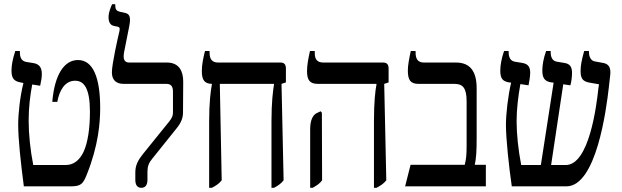

<svg xmlns="http://www.w3.org/2000/svg" viewBox="-20 -891 2973 918"><path d="M94 0H316C368 0 377 -11 396 -59C451 -197 459 -306 459 -375C459 -520 425 -604 353 -604C288 -604 241 -536 230 -404H254C263 -456 289 -505 339 -505C382 -505 410 -469 410 -356C410 -278 400 -210 380 -166C361 -125 332 -102 294 -102H139C125 -173 117 -249 117 -315C117 -377 124 -434 134 -487L172 -481C177 -504 180 -520 180 -537C180 -569 167 -584 142 -589L105 -595C84 -599 75 -615 75 -640V-647H53C40 -607 35 -578 35 -554C35 -520 44 -503 78 -497L92 -494C76 -431 67 -349 67 -295C67 -225 79 -115 94 0Z M656 7C675 7 685 -7 685 -31V-70C685 -96 692 -113 707 -131L824 -277C847 -305 855 -328 855 -354L856 -501C856 -550 837 -592 778 -592H598C576 -592 567 -606 573 -640L598 -766C606 -807 601 -824 579 -829L552 -835C537 -839 531 -846 531 -866V-871H516C510 -857 499 -833 499 -809C499 -787 506 -771 525 -767L544 -763C554 -760 553 -753 551 -742C542 -704 515 -584 515 -545C515 -506 538 -490 571 -490H775C796 -490 807 -480 807 -453V-354C807 -338 803 -328 789 -310L663 -154C640 -125 627 -101 627 -67V-31C627 -5 638 7 656 7Z M980 7H993C1012 -3 1028 -13 1040 -29L1031 -490H1290V-487C1285 -455 1278 -402 1278 -311V7H1290C1309 -3 1324 -13 1336 -29L1326 -490L1347 -497V-563C1347 -584 1338 -592 1321 -592H1023C994 -592 982 -608 982 -640V-647H960C951 -610 945 -581 945 -551C945 -508 958 -491 993 -490V-487C987 -455 980 -400 980 -310Z M1768 7H1780C1799 -3 1815 -13 1827 -29L1817 -490L1838 -497V-563C1838 -584 1829 -592 1811 -592H1526C1498 -592 1485 -606 1485 -637V-647H1462C1454 -610 1448 -581 1448 -551C1448 -507 1462 -490 1500 -490H1780V-487C1774 -455 1768 -403 1768 -311ZM1463 7H1475C1494 -4 1509 -13 1520 -29L1519 -352L1513 -359L1494 -350C1478 -342 1463 -320 1463 -274Z M1917 0H2303V-103H2250C2257 -134 2259 -170 2259 -230V-469C2259 -551 2227 -592 2160 -592H2007C1977 -592 1967 -610 1967 -641V-647H1944C1936 -610 1930 -578 1930 -554C1930 -509 1942 -490 1981 -490H2153C2193 -490 2211 -470 2211 -407V-200C2211 -147 2209 -132 2202 -103H1943Z M2427 0H2688C2831 0 2879 -368 2891 -473L2898 -536C2901 -567 2890 -586 2864 -590L2826 -597C2806 -599 2796 -619 2796 -641V-647H2773C2760 -600 2756 -576 2756 -552C2756 -517 2765 -502 2798 -496L2844 -488L2841 -468C2832 -385 2797 -102 2685 -102H2615L2673 -488L2707 -483C2712 -499 2715 -524 2715 -543C2715 -571 2705 -586 2679 -590L2643 -596C2623 -599 2613 -615 2613 -641V-647H2591C2578 -610 2573 -579 2573 -554C2573 -518 2584 -502 2616 -497L2627 -496L2566 -102H2472C2458 -174 2450 -251 2450 -311C2450 -371 2458 -432 2468 -489L2507 -483C2510 -500 2515 -523 2515 -543C2515 -567 2508 -585 2478 -590L2442 -596C2422 -599 2412 -615 2412 -641V-647H2390C2377 -609 2372 -578 2372 -553C2372 -515 2384 -502 2414 -497L2424 -496C2409 -434 2399 -346 2399 -294C2399 -229 2413 -96 2427 0Z"/></svg>

Font: Noto Serif Hebrew Condensed Medium
Style: Regular
Weight: 500
Width: 3
Designer: Monotype Design Team
Foundry: Monotype Imaging Inc.
Version: Version 2.004